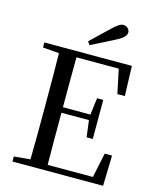

<svg xmlns="http://www.w3.org/2000/svg" viewBox="-137 -1047 930 1140"><g transform="rotate(15 328.0 -477.0)"><path d="M300 -806 314 -786C363 -810 412 -835 460 -860C503 -882 517 -900 517 -918C517 -937 500 -954 478 -954C461 -954 444 -943 412 -913C378 -880 339 -843 300 -806ZM549 -548H595L589 -732H51V-701L151 -693C153 -593 153 -493 153 -392V-339C153 -239 153 -138 151 -40L51 -31V0H608L613 -187H568L536 -35H258C257 -136 257 -238 257 -355H426L439 -253H477V-493H439L426 -389H257C257 -497 257 -598 258 -696H518Z"/></g></svg>

Font: Noto Serif CJK SC Medium
Style: Regular
Weight: 500
Designer: Ryoko NISHIZUKA 西塚涼子 (kana & ideographs); Frank Grießhammer (Latin, Greek & Cyrillic); Wenlong ZHANG 张文龙 (bopomofo); San
Foundry: Adobe
Version: Version 2.001;hotconv 1.1.0;makeotfexe 2.6.0